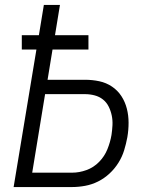

<svg xmlns="http://www.w3.org/2000/svg" viewBox="-20 -755 640 775"><path d="M35 0 127 -555H68V-613H137L157 -735H222L202 -613H337V-555H192L172 -433H323Q353 -433 381 -427Q409 -421 432 -405.5Q455 -390 470 -367Q485 -344 492 -316.5Q499 -289 499 -259.5Q499 -230 494 -201Q489 -174 481 -148Q473 -122 458 -98Q443 -74 422 -54.5Q401 -35 376 -22.5Q351 -10 324 -5Q297 0 271 0ZM271 -58Q300 -58 329 -68.5Q358 -79 380 -101.5Q402 -124 413.5 -152.5Q425 -181 430 -210Q433 -230 434 -250Q435 -270 431 -289Q427 -308 418.5 -325Q410 -342 395.5 -353.5Q381 -365 362 -370Q343 -375 323 -375H162L110 -58Z"/></svg>

Font: Iosevka SS04 Light Extended
Style: Italic
Weight: 300
Width: 7
Italic angle: -9°
Monospace: yes
Designer: Belleve Invis
Foundry: Belleve Invis
Version: Version 19.0.0; ttfautohint (v1.8.4)